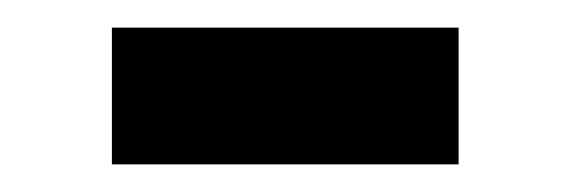

<svg xmlns="http://www.w3.org/2000/svg" viewBox="-20 -410 412 139"><path d="M61 -291V-390H312V-291Z"/></svg>

Font: Oswald SemiBold
Style: Regular
Weight: 600
Designer: Vernon Adams
Foundry: Vernon Adams
Version: Version 4.100; ttfautohint (v1.8.1.43-b0c9)